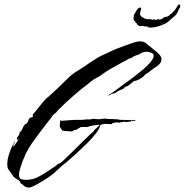

<svg xmlns="http://www.w3.org/2000/svg" viewBox="-20 -790 835 868"><path d="M112 58Q96 58 86.5 48.5Q77 39 73 39Q71 28 61.5 23Q52 18 45 12Q41 9 38.5 5Q36 1 33 -3Q23 -17 18 -24Q13 -31 13 -49Q13 -68 20 -90.5Q27 -113 35 -129Q37 -133 41.5 -140.5Q46 -148 47 -151H48Q47 -144 43 -138.5Q39 -133 39 -126Q43 -129 53 -143Q63 -157 64 -161Q63 -161 63 -161.5Q63 -162 63 -162H61Q60 -161 60 -159Q60 -157 58 -155Q56 -159 56 -161Q56 -168 61 -173.5Q66 -179 68 -184V-191Q76 -196 81 -207.5Q86 -219 91 -226Q94 -229 98 -230.5Q102 -232 104 -236Q107 -241 108.5 -246.5Q110 -252 114 -256Q118 -259 124 -260Q130 -261 130 -268L127 -267L128 -272Q144 -290 158.5 -309Q173 -328 189 -345Q194 -349 198 -352Q202 -355 206 -359Q216 -368 226 -377.5Q236 -387 246 -396Q264 -413 282 -431.5Q300 -450 320 -463Q325 -467 330.5 -470Q336 -473 341 -476Q361 -490 381 -503Q401 -516 421 -529Q435 -537 450 -543.5Q465 -550 479 -557Q495 -565 512 -571.5Q529 -578 546 -584Q560 -589 579.5 -596Q599 -603 613 -603Q625 -603 633 -599Q641 -595 649 -587Q657 -580 671.5 -569Q686 -558 698 -546Q710 -534 710 -523Q710 -510 700.5 -500Q691 -490 680 -484Q669 -477 659 -468.5Q649 -460 636 -453Q630 -443 612 -433Q594 -423 583 -423V-421Q576 -416 566.5 -408Q557 -400 549 -398Q548 -397 545 -397Q544 -396 542 -393.5Q540 -391 539 -390V-389Q534 -388 530 -385.5Q526 -383 521 -383Q518 -378 512 -378Q511 -376 508 -374.5Q505 -373 504 -370H503L500 -371Q497 -367 493 -367Q489 -367 484 -365Q483 -364 478 -361Q473 -358 471 -358H470L471 -360Q495 -375 517.5 -392.5Q540 -410 563 -426Q572 -432 590 -446Q608 -460 628 -477Q648 -494 661.5 -510.5Q675 -527 675 -537Q675 -547 664 -551.5Q653 -556 645 -556Q626 -556 615 -548Q604 -540 593 -540L592 -537Q585 -537 579 -531.5Q573 -526 565 -526Q563 -524 553.5 -519Q544 -514 534 -509Q524 -504 520 -501Q502 -491 484 -481Q466 -471 449 -459Q445 -457 441 -453.5Q437 -450 433 -447L407 -433Q406 -433 397 -426Q388 -419 379.5 -412Q371 -405 371 -405Q366 -402 351 -390Q336 -378 316.5 -361Q297 -344 278.5 -327Q260 -310 247.5 -297Q235 -284 234 -281Q224 -276 215 -263Q206 -250 199 -242Q158 -190 125 -143.5Q92 -97 72 -31Q70 -24 68 -16.5Q66 -9 66 -1Q66 16 75 19.5Q84 23 97 23Q127 23 151.5 10.5Q176 -2 199 -18Q207 -24 215.5 -29Q224 -34 232 -40Q235 -42 238 -45Q241 -48 245 -50Q250 -52 249 -51Q248 -50 253 -54V-55L254 -54H255Q257 -55 272.5 -70Q288 -85 309.5 -106Q331 -127 352 -148Q373 -169 388 -183Q403 -197 404 -197Q405 -199 407 -202.5Q409 -206 411 -206Q415 -209 421 -215.5Q427 -222 431 -225Q430 -225 428 -225.5Q426 -226 424 -226Q422 -226 408 -224Q394 -222 386 -220Q384 -219 381 -217.5Q378 -216 374 -216H346L322 -202Q319 -201 320 -202Q321 -203 318 -203Q315 -203 312 -199.5Q309 -196 306 -196H302Q300 -196 291 -196.5Q282 -197 273.5 -198Q265 -199 263 -199Q255 -208 250 -218L252 -246Q254 -245 255.5 -244.5Q257 -244 260 -244Q262 -244 274.5 -245Q287 -246 300 -247Q313 -248 315 -248H349L381 -251L380 -249Q383 -249 391 -251Q399 -253 402 -253Q405 -253 413.5 -252Q422 -251 425 -251H429Q431 -251 440.5 -252.5Q450 -254 452 -254Q455 -254 461.5 -253Q468 -252 472 -252Q482 -252 494.5 -251.5Q507 -251 516 -250Q518 -250 519 -249Q520 -248 523 -248Q525 -248 534.5 -248Q544 -248 553 -247.5Q562 -247 564 -247Q567 -247 568.5 -247.5Q570 -248 571 -249Q571 -247 574 -245Q577 -247 582 -247Q587 -247 591 -248Q591 -248 592 -247Q593 -246 593 -245Q583 -243 568 -240.5Q553 -238 550 -238Q548 -238 547 -239Q546 -240 543 -240Q541 -240 534 -238.5Q527 -237 521 -237Q520 -236 520 -234Q518 -234 516 -235.5Q514 -237 512 -237Q509 -237 502 -236Q495 -235 489 -234Q487 -233 487 -229Q479 -229 465.5 -229.5Q452 -230 452 -230L443 -228Q443 -228 439.5 -227Q436 -226 434 -224V-226Q433 -225 431 -225Q432 -224 434 -224Q430 -208 413 -186Q396 -164 372.5 -141Q349 -118 327 -98Q305 -78 290 -65Q275 -52 275 -52Q273 -52 262.5 -42.5Q252 -33 241.5 -23Q231 -13 227 -10Q221 -4 205.5 7Q190 18 171 29.5Q152 41 135.5 49.5Q119 58 112 58ZM669 -666Q667 -666 665 -665.5Q663 -665 661 -665Q651 -665 648 -668.5Q645 -672 637 -670Q635 -671 629 -672Q623 -673 612 -672Q609 -671 606 -675Q603 -679 601 -679Q597 -679 599 -686L596 -685H595Q593 -685 593 -689Q593 -693 590 -694L586 -696L587 -697H586Q585 -699 584 -703.5Q583 -708 584 -712Q585 -717 585 -720Q585 -723 593 -735Q603 -756 615 -756Q620 -756 617 -746Q616 -742 614.5 -737.5Q613 -733 613 -728Q613 -726 615 -720Q618 -715 624 -712Q630 -709 635 -706Q635 -706 636 -705.5Q637 -705 638 -705Q638 -704 647.5 -703.5Q657 -703 658 -704Q660 -703 661.5 -701.5Q663 -700 667 -704L668 -699L673 -703L672 -701L673 -702Q676 -705 678 -702Q678 -702 678.5 -701.5Q679 -701 679 -701Q680 -701 680.5 -700.5Q681 -700 682 -700L688 -701L697 -704Q697 -703 699.5 -702Q702 -701 702 -701L706 -704Q706 -702 707 -702Q709 -702 710.5 -703.5Q712 -705 714 -706L721 -711Q724 -713 726.5 -713.5Q729 -714 730 -714H732Q737 -714 745 -720Q750 -728 752 -726.5Q754 -725 757 -731Q759 -733 761.5 -735Q764 -737 767 -741Q769 -743 774 -749.5Q779 -756 779 -757Q785 -770 790 -770Q797 -770 794 -757Q794 -756 791.5 -753Q789 -750 789 -749Q785 -737 777 -725Q772 -719 765.5 -714Q759 -709 754 -704Q746 -697 738.5 -690.5Q731 -684 724 -682Q711 -676 695.5 -671Q680 -666 669 -666Z"/></svg>

Font: Cherish
Style: Regular
Weight: 400
Designer: Robert E. Leuschke
Foundry: Robert E. Leuschke
Version: Version 1.005